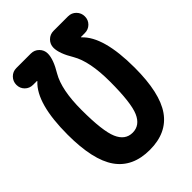

<svg xmlns="http://www.w3.org/2000/svg" viewBox="-217 -827 933 933"><g transform="rotate(-45 250.0 -360.0)"><path d="M401.4 -615.2Q400.4 -615.2 400.4 -614.3Q400.4 -613.3 401.4 -612.3Q480.5 -539.1 480.5 -325.2Q480.5 -151.4 423.8 -70.8Q367.2 9.8 250 9.8Q132.8 9.8 76.2 -70.8Q19.5 -151.4 19.5 -325.2Q19.5 -539.1 98.6 -612.3Q99.6 -613.3 99.6 -614.3Q99.6 -615.2 98.6 -615.2H72.3Q47.9 -615.2 31.2 -631.8Q14.6 -648.4 14.6 -672.4Q14.6 -696.3 31.2 -713.4Q47.9 -730.5 72.3 -730.5H171.9Q196.3 -730.5 213.4 -713.4Q230.5 -696.3 230.5 -671.9Q230.5 -632.8 193.4 -571.3Q152.3 -501 152.3 -362.3Q152.3 -217.8 175.8 -163.1Q199.2 -108.4 250 -108.4Q300.8 -108.4 324.2 -162.6Q347.7 -216.8 347.7 -362.3Q347.7 -501 306.6 -571.3Q269.5 -632.8 269.5 -671.9Q269.5 -696.3 286.6 -713.4Q303.7 -730.5 328.1 -730.5H427.7Q452.1 -730.5 468.8 -713.4Q485.4 -696.3 485.4 -672.4Q485.4 -648.4 468.8 -631.8Q452.1 -615.2 427.7 -615.2Z"/></g></svg>

Font: Rounded-X Mgen+ 2m bold
Style: Bold
Weight: 700
Designer: [Source Han Sans]
Ryoko NISHIZUKA  (kana & ideographs); Paul D. Hunt (Latin, Greek & Cyrillic); Wenlong ZHANG  (bopomofo
Version: Version 1.059.20150602